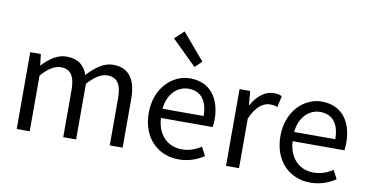

<svg xmlns="http://www.w3.org/2000/svg" viewBox="-82 -1098 2574 1337"><g transform="rotate(10 1205.5 -429.5)"><path d="M92 0H184V-394C233 -450 279 -477 320 -477C389 -477 421 -434 421 -332V0H512V-394C563 -450 607 -477 649 -477C718 -477 750 -434 750 -332V0H841V-344C841 -482 788 -557 677 -557C610 -557 554 -514 497 -453C475 -517 431 -557 347 -557C282 -557 226 -516 178 -464H176L167 -543H92Z M1238 13C1311 13 1369 -11 1416 -42L1384 -103C1343 -76 1301 -60 1248 -60C1145 -60 1074 -134 1068 -250H1434C1436 -264 1438 -282 1438 -302C1438 -457 1360 -557 1221 -557C1097 -557 978 -448 978 -271C978 -92 1093 13 1238 13ZM1067 -315C1078 -423 1146 -484 1223 -484C1308 -484 1358 -425 1358 -315ZM1236 -640 1284 -686 1126 -872 1061 -812Z M1572 0H1664V-349C1700 -441 1755 -475 1800 -475C1823 -475 1835 -472 1853 -466L1870 -545C1853 -554 1836 -557 1812 -557C1752 -557 1696 -513 1658 -444H1656L1647 -543H1572Z M2169 13C2242 13 2300 -11 2347 -42L2315 -103C2274 -76 2232 -60 2179 -60C2076 -60 2005 -134 1999 -250H2365C2367 -264 2369 -282 2369 -302C2369 -457 2291 -557 2152 -557C2028 -557 1909 -448 1909 -271C1909 -92 2024 13 2169 13ZM1998 -315C2009 -423 2077 -484 2154 -484C2239 -484 2289 -425 2289 -315Z"/></g></svg>

Font: ChiuKong Gothic CL
Style: Regular
Weight: 400
Designer: Ryoko NISHIZUKA 西塚涼子 (kana, bopomofo & ideographs); Paul D. Hunt (Latin, Greek & Cyrillic); Sandoll Communications 산돌커뮤니
Foundry: Adobe
Version: Version 1.300